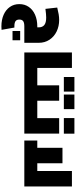

<svg xmlns="http://www.w3.org/2000/svg" viewBox="822 -1588 1098 2783"><g transform="rotate(90 1371.5 -197.0)"><path d="M601 -209V0H362Q309 0 286.5 17Q264 34 264 72Q264 110 286.5 127Q309 144 362 144H380L413 330Q379 332 362 332Q268 332 195 300Q122 268 81 209Q40 150 40 72Q40 -6 81 -65Q122 -124 195 -156Q268 -188 362 -188H377V-209Q377 -262 343.5 -289.5Q310 -317 235 -317Q192 -317 109 -306L90 -477Q146 -491 188 -498Q230 -505 269 -505Q361 -505 436.5 -468.5Q512 -432 556.5 -364.5Q601 -297 601 -209ZM430 60H564V171H430Z M1086 -94Q1086 -50 1081 -25Q1076 0 1066 0H741V-690H965V-188H1066Q1076 -188 1081 -163Q1086 -138 1086 -94Z M1612 -94Q1612 -50 1607 -25Q1602 0 1592 0H1066Q1056 0 1051 -25Q1046 -50 1046 -94Q1046 -138 1051 -163Q1056 -188 1066 -188H1217V-505H1441V-188H1592Q1602 -188 1607 -163Q1612 -138 1612 -94ZM1097 -726H1308V-573H1097ZM1351 -726H1562V-573H1351Z M1917 -505V0H1592Q1582 0 1577 -25Q1572 -50 1572 -94Q1572 -138 1577 -163Q1582 -188 1592 -188H1693V-505ZM1692 -726H1918V-573H1692Z M2683 -690V0H2017V-188H2123V-553H2347V-188H2459V-690Z"/></g></svg>

Font: Cairo Black
Style: Regular
Weight: 900
Designer: Mohamed Gaber, Accademia di Belle Arti di Urbino and others
Foundry: Kief Type Foundry, Accademia di Belle Arti di Urbino and others
Version: Version 3.011